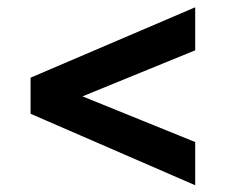

<svg xmlns="http://www.w3.org/2000/svg" viewBox="-20 -546 640 540"><path d="M66 -226V-327.5L529 -525.5V-404.5L212 -275L529 -146.5V-25Z"/></svg>

Font: JuliaMono
Style: Bold
Weight: 700
Monospace: yes
Designer: cormullion
Foundry: corm
Version: Version 0.055; ttfautohint (v1.8.4)